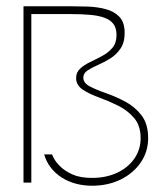

<svg xmlns="http://www.w3.org/2000/svg" viewBox="-20 -583 513 613"><path d="M274 10Q247 10 222.5 3.5Q198 -3 177.5 -16Q157 -29 142.5 -47.5Q128 -66 121 -90H146Q146 -89 152 -77.5Q158 -66 172.5 -51.5Q187 -37 211.5 -26Q236 -15 274 -15Q318 -15 353 -31Q388 -47 408.5 -76Q429 -105 429 -142Q429 -182 408 -206.5Q387 -231 356.5 -246Q326 -261 295.5 -272Q265 -283 244 -297Q223 -311 223 -334Q223 -352 236 -364Q249 -376 268 -385Q287 -394 306.5 -404.5Q326 -415 339 -430.5Q352 -446 352 -471Q352 -493 342.5 -506Q333 -519 314.5 -526Q296 -533 269 -535.5Q242 -538 208 -538H80V0H55V-563H208Q232 -563 261 -562Q290 -561 317 -554Q344 -547 361 -529.5Q378 -512 378 -478Q378 -447 364.5 -427.5Q351 -408 331.5 -396Q312 -384 292.5 -375.5Q273 -367 259.5 -358Q246 -349 246 -335Q246 -318 267 -307Q288 -296 318.5 -285.5Q349 -275 380 -258.5Q411 -242 432 -214.5Q453 -187 453 -142Q453 -99 429.5 -64.5Q406 -30 365.5 -10Q325 10 274 10Z"/></svg>

Font: Darker Grotesque Light
Style: Regular
Weight: 300
Designer: Gabriel Lam
Foundry: TypeRant
Version: Version 1.000;gftools[0.9.28]